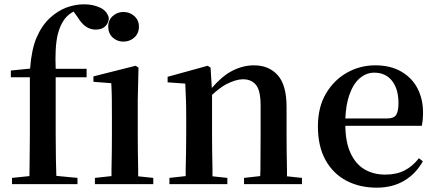

<svg xmlns="http://www.w3.org/2000/svg" viewBox="-20 -846 2003 882"><path d="M35.2 0V-28.8L115.2 -37.1Q116.2 -76.2 116.2 -116.2Q117.2 -174.8 117.2 -232.9V-491.2H29.8V-522L118.2 -530.8Q125 -620.1 147.9 -672.9Q171.9 -729 210 -764.2Q246.1 -796.9 285.6 -811.5Q325.2 -826.2 367.2 -826.2Q407.2 -826.2 439.7 -811Q472.2 -795.9 480 -763.2Q479 -740.2 463.6 -725.1Q448.2 -710 419.9 -710Q396 -710 376 -722.9Q356 -735.8 335.9 -768.1L317.9 -793Q313 -790 308.1 -787.1Q286.1 -772.9 272.9 -752.9Q255.9 -727.1 246.8 -693.6Q237.8 -660.2 235.8 -613.8Q233.9 -577.1 235.8 -529.8H377.9V-491.2H235.8V-232.9Q235.8 -174.8 236.8 -116.2Q237.8 -77.1 238.8 -38.1L335.9 -28.8V0Z M416 0V-28.8L492.2 -37.1Q492.2 -49.8 492.2 -66.9Q493.2 -107.9 493.7 -153.6Q494.1 -199.2 494.1 -232.9V-301.8Q494.1 -353 493.7 -390.6Q493.2 -428.2 491.2 -463.9L409.2 -470.2V-495.1L603 -543.9L616.2 -535.2L612.8 -386.2V-232.9Q612.8 -199.2 613.3 -153.6Q613.8 -107.9 614.7 -66.9Q614.7 -49.8 614.7 -36.1L684.1 -28.8V0ZM546.9 -654.8Q518.1 -654.8 497.6 -673.8Q477.1 -692.9 477.1 -724.1Q477.1 -752.9 497.6 -772Q518.1 -791 546.9 -791Q576.2 -791 597.2 -772Q618.2 -752.9 618.2 -724.1Q618.2 -692.9 597.2 -673.8Q576.2 -654.8 546.9 -654.8Z M758.3 0V-28.8L833 -37.1Q833 -49.8 833 -66.9Q834 -107.9 834.7 -153.6Q835.4 -199.2 835.4 -232.9V-304.2Q835.4 -354 834.2 -389.4Q833 -424.8 831.1 -461.9L750 -467.8V-493.2L934.1 -543.9L947.3 -535.2L953.1 -441.9Q999 -495.1 1042 -518.1Q1093.3 -545.9 1147 -545.9Q1215.3 -545.9 1255.9 -500.5Q1296.4 -455.1 1296.4 -355V-232.9Q1296.4 -198.2 1296.9 -152.6Q1297.4 -106.9 1298.3 -65.9Q1298.3 -49.8 1298.3 -36.1L1367.2 -28.8V0H1101.1V-28.8L1175.3 -37.1Q1175.3 -49.8 1176.3 -65.9Q1176.3 -106.9 1176.8 -152.6Q1177.2 -198.2 1177.2 -232.9V-361.8Q1177.2 -429.2 1156.2 -455.6Q1135.3 -481.9 1096.2 -481.9Q1064.5 -481.9 1019 -459Q988.3 -441.9 954.1 -410.2V-232.9Q954.1 -199.2 954.6 -153.6Q955.1 -107.9 956.1 -66.9Q956.1 -49.8 956.1 -36.1L1024.4 -28.8V0Z M1710.4 16.1Q1632.3 16.1 1571.3 -15.9Q1510.3 -47.9 1475.3 -110.8Q1440.4 -173.8 1440.4 -265.1Q1440.4 -354 1477.5 -416.5Q1514.6 -479 1574.5 -512.5Q1634.3 -545.9 1703.6 -545.9Q1774.4 -545.9 1824 -516.8Q1873.5 -487.8 1898.4 -439Q1923.3 -390.1 1923.3 -329.1Q1923.3 -293 1917.5 -268.1H1566.4Q1567.4 -192.9 1589.4 -145Q1613.3 -91.8 1654.8 -67.9Q1696.3 -43.9 1749.5 -43.9Q1802.2 -43.9 1839.4 -63.5Q1876.5 -83 1904.3 -119.1L1922.4 -105Q1890.6 -47.9 1836.9 -15.9Q1783.2 16.1 1710.4 16.1ZM1566.4 -301.8H1758.3Q1789.6 -301.8 1800 -318.4Q1810.5 -335 1810.5 -372.1Q1810.5 -437 1781 -474.6Q1751.5 -512.2 1699.2 -512.2Q1662.6 -512.2 1632.6 -486.6Q1602.5 -460.9 1584.5 -409.2Q1569.3 -365.2 1566.4 -301.8Z"/></svg>

Font: Dream Han Serif CN W16
Style: Regular
Weight: 625
Designer: Adobe
Foundry: Pal3love
Version: Version 3.00; Sans 2.004; Serif 2.001